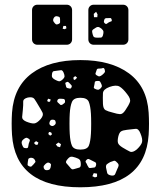

<svg xmlns="http://www.w3.org/2000/svg" viewBox="-20 -785 682 815"><path d="M321 10Q46 10 31 -213Q28 -260 31 -307Q39 -417 115 -473.5Q191 -530 321 -530Q451 -530 527.5 -473.5Q604 -417 611 -307Q614 -260 611 -213Q596 10 321 10ZM424 -491Q421 -498 416 -496Q411 -494 403 -494Q397 -494 394 -493Q391 -492 390 -487Q387 -479 385.5 -474Q384 -469 391 -465Q398 -460 403 -461Q408 -462 415 -468Q422 -474 424.5 -478Q427 -482 424 -491ZM249 -479Q244 -488 238.5 -487Q233 -486 223 -485Q214 -484 208.5 -483Q203 -482 201 -473Q199 -462 201.5 -457Q204 -452 213 -447Q224 -441 230 -440Q236 -439 245 -447Q254 -455 254 -461.5Q254 -468 249 -479ZM307 -456 299 -462 291 -455 294 -445 302 -449ZM408 -433Q405 -440 401 -441Q397 -442 389 -441Q383 -440 382.5 -436.5Q382 -433 381 -427Q380 -420 378.5 -415.5Q377 -411 383 -408Q391 -404 396 -404Q401 -404 407 -410Q413 -416 412.5 -420.5Q412 -425 408 -433ZM278 -429Q273 -434 270 -436.5Q267 -439 262 -436Q256 -434 257.5 -430Q259 -426 260 -420Q261 -412 267 -411Q273 -410 276.5 -409Q280 -408 283 -413Q286 -419 284 -422Q282 -425 278 -429ZM520 -385Q502 -409 487.5 -417.5Q473 -426 445 -416Q418 -406 417 -389.5Q416 -373 417 -344Q418 -323 428 -317.5Q438 -312 459 -307Q478 -301 489.5 -300.5Q501 -300 512 -317Q527 -339 531.5 -352Q536 -365 520 -385ZM144 -336Q133 -355 126 -365Q119 -375 98 -371Q78 -366 78.5 -353Q79 -340 77 -319Q75 -300 74 -288.5Q73 -277 91 -269Q113 -260 125 -261Q137 -262 153 -280Q166 -296 160.5 -307Q155 -318 144 -336ZM321 -150Q350 -150 357 -166.5Q364 -183 366 -218Q367 -233 367 -260Q367 -287 366 -302Q364 -335 357 -352.5Q350 -370 321 -370Q293 -370 285.5 -352.5Q278 -335 276 -302Q275 -287 275 -260Q275 -233 276 -218Q278 -183 285.5 -166.5Q293 -150 321 -150ZM256 -358Q254 -365 249.5 -365Q245 -365 238 -366Q227 -367 224 -360Q222 -355 223.5 -352.5Q225 -350 230 -346Q234 -342 236.5 -340Q239 -338 245 -341Q251 -345 254 -348Q257 -351 256 -358ZM195 -363 184 -366 180 -356 188 -352 193 -355ZM202 -277Q194 -277 191 -268Q187 -258 194 -253Q202 -247 210 -253Q219 -259 216 -268Q215 -274 211.5 -275.5Q208 -277 202 -277ZM576 -219Q568 -240 554.5 -238Q541 -236 519 -234Q501 -232 493.5 -227Q486 -222 482 -205Q478 -187 481 -178Q484 -169 500 -159Q520 -147 531.5 -141.5Q543 -136 561 -151Q580 -169 583 -182Q586 -195 576 -219ZM197 -223 188 -225 185 -216 193 -209 201 -215ZM102 -196Q95 -201 90.5 -200Q86 -199 79 -193Q69 -185 73 -173Q76 -164 79 -160Q82 -156 91 -156Q99 -156 99.5 -161.5Q100 -167 102 -175Q105 -183 106.5 -187.5Q108 -192 102 -196ZM143 -180 133 -186 124 -178 132 -170 140 -171ZM239 -173 228 -180 217 -172 224 -163 235 -160ZM323 -87Q323 -101 318.5 -106.5Q314 -112 301 -116Q287 -121 280 -119.5Q273 -118 264 -106Q257 -97 262.5 -91.5Q268 -86 276 -76Q281 -69 285 -67Q289 -65 297 -68Q309 -72 316 -73.5Q323 -75 323 -87ZM128 -106Q122 -117 108 -115Q101 -113 100 -109Q99 -105 98 -97Q97 -90 97 -86Q97 -82 104 -79Q111 -76 114 -79Q117 -82 122 -87Q127 -93 129.5 -96Q132 -99 128 -106ZM371 -103Q363 -107 358 -109.5Q353 -112 347 -106Q341 -100 344.5 -95.5Q348 -91 351 -83Q354 -77 356.5 -74Q359 -71 365 -72Q375 -73 380.5 -74Q386 -75 388 -85Q389 -94 384 -96.5Q379 -99 371 -103ZM476 -96Q469 -104 463.5 -102.5Q458 -101 448 -97Q439 -92 434 -88Q429 -84 430 -74Q433 -59 435 -51Q437 -43 452 -40Q466 -38 469 -46.5Q472 -55 478 -68Q483 -77 483.5 -83Q484 -89 476 -96ZM191 -93Q185 -96 181.5 -94.5Q178 -93 173 -89Q168 -84 166 -81Q164 -78 166 -71Q169 -65 172.5 -63.5Q176 -62 183 -63Q189 -64 191 -66.5Q193 -69 195 -75Q196 -82 196.5 -85.5Q197 -89 191 -93ZM392 -48 378 -50 372 -37 383 -32 392 -35ZM378 -595Q368 -595 361.5 -601.5Q355 -608 355 -618V-742Q355 -752 361.5 -758.5Q368 -765 378 -765H502Q512 -765 518.5 -758.5Q525 -752 525 -742V-618Q525 -608 518.5 -601.5Q512 -595 502 -595ZM139 -595Q129 -595 122.5 -601.5Q116 -608 116 -618V-742Q116 -752 122.5 -758.5Q129 -765 139 -765H263Q273 -765 279.5 -758.5Q286 -752 286 -742V-618Q286 -608 279.5 -601.5Q273 -595 263 -595ZM394 -724 388 -735 378 -726 379 -712H393ZM226 -715Q215 -719 209 -710Q202 -699 209 -691Q214 -684 217.5 -682Q221 -680 228 -683Q235 -686 235 -690Q235 -694 235 -701Q235 -708 233.5 -711Q232 -714 226 -715ZM436 -708Q425 -709 423 -702Q421 -696 421 -692.5Q421 -689 426 -685Q430 -682 433 -684Q436 -686 440 -689Q447 -693 451.5 -694Q456 -695 454 -702Q452 -709 447.5 -708.5Q443 -708 436 -708ZM260 -675H249L246 -663L255 -661L262 -665ZM410 -664Q401 -671 395 -670.5Q389 -670 380 -663Q371 -658 371 -652.5Q371 -647 374 -637Q376 -629 380.5 -627Q385 -625 394 -625Q403 -625 408.5 -625.5Q414 -626 417 -635Q420 -646 419 -651.5Q418 -657 410 -664Z"/></svg>

Font: Rubik Moonrocks
Style: Regular
Weight: 400
Designer: Hubert and Fischer, NaN
Foundry: Hubert and Fischer, NaN
Version: Version 2.200